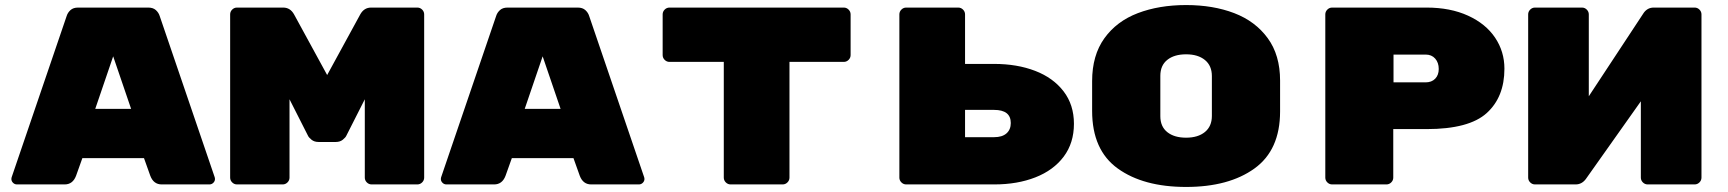

<svg xmlns="http://www.w3.org/2000/svg" viewBox="-20 -730 6840 760"><path d="M281 -34Q268 0 236 0H47Q38 0 31.5 -6.5Q25 -13 25 -22L26 -28L244 -667Q248 -680 259 -690Q270 -700 289 -700H567Q586 -700 597 -690Q608 -680 612 -667L830 -28L831 -22Q831 -13 824.5 -6.5Q818 0 809 0H620Q588 0 575 -34L550 -104H306ZM428 -507 357 -299H499Z M1449 -700H1632Q1643 -700 1651 -692Q1659 -684 1659 -673V-27Q1659 -16 1651 -8Q1643 0 1632 0H1451Q1440 0 1432 -8Q1424 -16 1424 -27V-337L1351 -193Q1348 -186 1337 -177Q1326 -168 1309 -168H1241Q1224 -168 1213 -177Q1202 -186 1199 -193L1126 -337V-27Q1126 -16 1118 -8Q1110 0 1099 0H918Q907 0 899 -8Q891 -16 891 -27V-673Q891 -684 899 -692Q907 -700 918 -700H1101Q1129 -700 1144 -673L1275 -433L1406 -673Q1421 -700 1449 -700Z M1981 -34Q1968 0 1936 0H1747Q1738 0 1731.5 -6.5Q1725 -13 1725 -22L1726 -28L1944 -667Q1948 -680 1959 -690Q1970 -700 1989 -700H2267Q2286 -700 2297 -690Q2308 -680 2312 -667L2530 -28L2531 -22Q2531 -13 2524.5 -6.5Q2518 0 2509 0H2320Q2288 0 2275 -34L2250 -104H2006ZM2128 -507 2057 -299H2199Z M3347 -673V-512Q3347 -501 3339 -493Q3331 -485 3320 -485H3105V-27Q3105 -16 3097 -8Q3089 0 3078 0H2872Q2861 0 2853 -8Q2845 -16 2845 -27V-485H2630Q2619 -485 2611 -493Q2603 -501 2603 -512V-673Q2603 -684 2611 -692Q2619 -700 2630 -700H3320Q3331 -700 3339 -692Q3347 -684 3347 -673Z M3915 -477Q4006 -477 4077.5 -449.5Q4149 -422 4190 -368.5Q4231 -315 4231 -240Q4231 -164 4190.5 -110Q4150 -56 4078.5 -28Q4007 0 3916 0H3567Q3556 0 3548 -8Q3540 -16 3540 -27V-673Q3540 -684 3548 -692Q3556 -700 3567 -700H3773Q3784 -700 3792 -692Q3800 -684 3800 -673V-477ZM3915 -187Q3947 -187 3964 -202Q3981 -217 3981 -243Q3981 -295 3915 -295H3800V-187Z M4675 10Q4506 10 4404.5 -63Q4303 -136 4303 -291V-409Q4303 -511 4351.5 -578.5Q4400 -646 4484 -678Q4568 -710 4675 -710Q4782 -710 4865.5 -678Q4949 -646 4998 -579Q5047 -512 5047 -411V-289Q5047 -136 4945.5 -63Q4844 10 4675 10ZM4675 -185Q4722 -185 4749.5 -207.5Q4777 -230 4777 -271V-429Q4777 -470 4749.5 -492.5Q4722 -515 4675 -515Q4628 -515 4600.5 -493Q4573 -471 4573 -430V-270Q4573 -229 4600.5 -207Q4628 -185 4675 -185Z M5935 -458Q5935 -346 5865 -282.5Q5795 -219 5627 -219H5495V-27Q5495 -16 5487 -8Q5479 0 5468 0H5253Q5242 0 5234 -8Q5226 -16 5226 -27V-673Q5226 -684 5234 -692Q5242 -700 5253 -700H5627Q5721 -700 5791 -668Q5861 -636 5898 -581Q5935 -526 5935 -458ZM5623 -404Q5647 -404 5661 -418.5Q5675 -433 5675 -457Q5675 -482 5661 -498Q5647 -514 5623 -514H5496V-404Z M6269 -673V-349L6487 -680Q6502 -700 6526 -700H6688Q6699 -700 6707 -692Q6715 -684 6715 -673V-27Q6715 -16 6707 -8Q6699 0 6688 0H6502Q6491 0 6483 -8Q6475 -16 6475 -27V-329L6257 -21Q6241 0 6217 0H6056Q6045 0 6037 -8Q6029 -16 6029 -27V-673Q6029 -684 6037 -692Q6045 -700 6056 -700H6242Q6253 -700 6261 -692Q6269 -684 6269 -673Z"/></svg>

Font: Rubik Mono One
Style: Regular
Weight: 400
Designer: Hubert and Fischer with Elvire Volk Leonovitch (Cyrillic Expansion: Cyreal)
Foundry: Hubert and Fischer with Elvire Volk Leonovitch
Version: Version 2.000